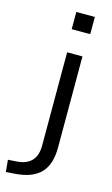

<svg xmlns="http://www.w3.org/2000/svg" viewBox="-208 -747 574 980"><g transform="rotate(15 78.5 -257.0)"><path d="M156 -5Q156 85 112 130Q68 175 -24 181L-69 184L-75 121L-30 118Q75 111 75 6V-487H156ZM67 -698H165V-607H67Z"/></g></svg>

Font: wassup Sans
Style: Regular
Weight: 400
Version: Version 2.001